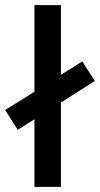

<svg xmlns="http://www.w3.org/2000/svg" viewBox="-33 -727 389 747"><path d="M101 0V-263L36 -222L-13 -299L101 -370V-707H204V-436L287 -488L336 -412L204 -328V0Z"/></svg>

Font: Onest Medium
Style: Regular
Weight: 500
Designer: Dmitri Voloshin, Andrey Kudryavtsev
Foundry: Dmitri Voloshin, Andrey Kudryavtsev
Version: Version 1.000;gftools[0.9.33]